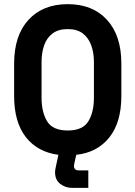

<svg xmlns="http://www.w3.org/2000/svg" viewBox="-20 -734 652 924"><path d="M325 170Q295 170 270 151Q245 132 245 95Q245 85 248 72L261 11Q161 -2 104.5 -74Q48 -146 48 -272V-428Q48 -563 117 -638.5Q186 -714 306 -714Q426 -714 495 -638.5Q564 -563 564 -428V-272Q564 -145 506 -72.5Q448 0 347 11L337 56Q336 61 336 64Q336 86 359 86H405V170ZM306 -106Q378 -106 405 -150Q432 -194 432 -264V-436Q432 -480 419 -516Q406 -552 378.5 -573Q351 -594 306 -594Q261 -594 233 -573Q205 -552 192.5 -516Q180 -480 180 -436V-264Q180 -194 207 -150Q234 -106 306 -106Z"/></svg>

Font: Space Mono
Style: Bold
Weight: 700
Monospace: yes
Designer: Colophon Foundry + Benjamin Critton
Foundry: Colophon Foundry & Benjamin Critton
Version: Version 1.003; ttfautohint (v1.8.4.7-5d5b)